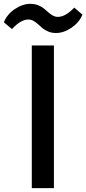

<svg xmlns="http://www.w3.org/2000/svg" viewBox="-64 -980 449 1000"><path d="M101.6 0V-743.2H216.8V0ZM-1.5 -828.6 -43.9 -863.8Q-27.8 -904.8 12.7 -932.4Q53.2 -960 94.2 -960Q116.2 -960 134.3 -952.9Q152.3 -945.8 164.6 -935.8Q176.8 -925.8 187.5 -916Q198.2 -906.2 210.9 -899.2Q223.6 -892.1 237.3 -892.1Q276.9 -892.1 322.8 -940.4L365.2 -903.8Q349.1 -863.3 308.6 -835.7Q268.1 -808.1 227.5 -808.1Q206.1 -808.1 188 -815.4Q169.9 -822.8 157.7 -833Q145.5 -843.3 134.5 -853.5Q123.5 -863.8 110.6 -871.1Q97.7 -878.4 84 -878.4Q43.9 -878.4 -1.5 -828.6Z"/></svg>

Font: HaufeMerriweatherSans
Style: Regular
Weight: 400
Designer: Eben Sorkin ( eben@eyebytes.com )
Foundry: Eben Sorkin
Version: Version 1.56